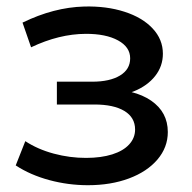

<svg xmlns="http://www.w3.org/2000/svg" viewBox="-20 -557 584 585"><path d="M27.9 -53 57.1 -126.9Q94.7 -102.1 143.9 -88.9Q193.1 -75.7 242.7 -75.9Q288 -76 321.9 -86.6Q355.7 -97.3 373.6 -117Q391.6 -136.7 391.6 -162.4Q391.6 -199.1 359 -218.9Q326.4 -238.6 267.6 -238.6H153.3V-308.1H260.9Q314.6 -308.1 345.6 -326.9Q376.6 -345.6 376.6 -379.3Q376.6 -413.7 339.6 -433.9Q302.6 -454.1 241.4 -453.9Q200.6 -453.7 159.1 -443.5Q117.6 -433.3 74.7 -412.9L48.6 -488.1Q144 -534.6 236.3 -537.1Q304.6 -538.9 359.3 -521.2Q414 -503.6 445.1 -470.2Q476.3 -436.9 476.3 -393.3Q476.3 -355.3 452.8 -325.5Q429.3 -295.7 388.4 -279Q347.4 -262.3 296.7 -262.3L300.6 -285.3Q389.6 -285.3 440.4 -250.4Q491.3 -215.4 491.3 -154.7Q491.3 -108 459.7 -70.9Q428.1 -33.9 372.9 -13.3Q317.6 7.3 248 7.3Q188 7.3 130.4 -8.2Q72.7 -23.7 27.9 -53Z"/></svg>

Font: iiserrat Thin
Style: Regular
Weight: 100
Designer: Akira Ohta
Foundry: Akira Ohta
Version: Version 1.200;Glyphs 3.3.1 (3343)